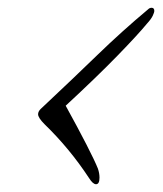

<svg xmlns="http://www.w3.org/2000/svg" viewBox="-20 -503 419 494"><path d="M227 -29Q219 -29 209 -45Q184 -83 155.5 -117.5Q127 -152 95 -183Q78 -200 78 -209Q78 -216 84.5 -222.5Q91 -229 102 -239Q166 -299 230 -361Q294 -423 361 -479Q365 -483 370 -483Q377 -483 377 -475Q377 -471 373 -462.5Q369 -454 358 -442Q335 -414 282 -359.5Q229 -305 149 -231Q181 -173 202.5 -131Q224 -89 232 -69Q236 -57 236 -46Q236 -29 227 -29Z"/></svg>

Font: Allura
Style: Regular
Weight: 400
Designer: Robert E. Leuschke
Foundry: Robert E. Leuschke
Version: Version 1.110